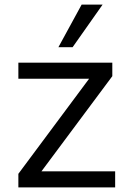

<svg xmlns="http://www.w3.org/2000/svg" viewBox="-20 -810 550 830"><path d="M59.4 -58.6 384.8 -496 384.5 -469.7H59.4V-539.1H465.5V-480.7L139.3 -42.6L138.5 -69.3H477.8V0H59.4ZM333 -790.2H423.6L293.9 -606H232.5Z"/></svg>

Font: Min Sans VF VF
Style: Regular
Weight: 400
Designer: Jinseong-Kim, NotoSansCJK, Nunito
Foundry: Jinseong-Kim
Version: Version 1.420;Glyphs 3.1.2 (3151)